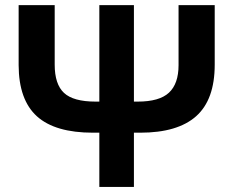

<svg xmlns="http://www.w3.org/2000/svg" viewBox="-20 -734 916 754"><path d="M823.2 -480Q823.2 -342.8 750.5 -277.8Q677.7 -212.9 530.8 -212.9H505.9V0H370.1V-212.9H345.2Q196.3 -212.9 125 -277.3Q53.7 -341.8 53.2 -478V-713.9H194.8V-480Q194.8 -403.3 231.4 -369.1Q268.1 -335 355 -335H370.1V-713.9H505.9V-335H521Q606 -335 643.6 -370.1Q681.2 -405.3 681.2 -478V-713.9H823.2Z"/></svg>

Font: OpenSans-Bold
Style: Bold
Weight: 700
Foundry: Ascender Corporation
Version: Version 1.10